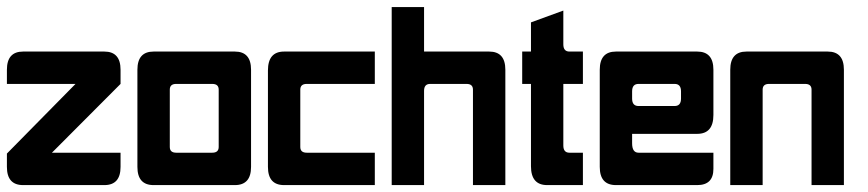

<svg xmlns="http://www.w3.org/2000/svg" viewBox="-20 -536 2513 556"><path d="M0 -91.3 198.7 -293H0V-334Q0 -386.7 46.9 -386.7H282.2Q329.1 -386.7 329.1 -334V-293L130.4 -93.8H329.1V-52.7Q329.1 0 282.2 0H46.9Q0 0 0 -52.7Z M594.7 -293H490.2Q471.7 -293 471.7 -276.4V-110.4Q471.7 -93.8 490.2 -93.8H594.7Q613.3 -93.8 613.3 -110.4V-276.4Q613.3 -293 594.7 -293ZM660.2 0H424.8Q377.9 0 377.9 -52.7V-334Q377.9 -386.7 424.8 -386.7H660.2Q707 -386.7 707 -334V-52.7Q707 0 660.2 0Z M1065.4 -293H868.2Q849.6 -293 849.6 -276.4V-110.4Q849.6 -93.8 868.2 -93.8H1065.4V0H802.7Q755.9 0 755.9 -52.7V-332Q755.9 -386.7 802.7 -386.7H1065.4Z M1349.6 0V-276.4Q1349.6 -293 1331.1 -293H1225.6Q1208 -293 1208 -272.9V0H1114.3V-515.6H1208V-386.7H1396.5Q1443.4 -386.7 1443.4 -334V0Z M1517.6 -293H1492.2V-386.7H1517.6V-471.2L1611.3 -505.4V-407.7Q1611.3 -386.7 1628.9 -386.7H1668V-293H1611.3V-114.7Q1611.3 -93.8 1628.9 -93.8H1668V0H1564.5Q1517.6 0 1517.6 -54.7Z M1716.8 -334Q1716.8 -386.7 1763.7 -386.7H1999Q2045.9 -386.7 2045.9 -334V-203.1Q2045.9 -148.4 1999 -148.4H1810.5V-121.1Q1810.5 -93.8 1829.1 -93.8H2045.9V-46.9Q2045.9 0 1999 0H1763.7Q1716.8 0 1716.8 -52.7ZM1933.6 -293H1829.1Q1810.5 -293 1810.5 -271.5V-250.5Q1810.5 -229 1829.1 -229H1933.6Q1952.1 -229 1952.1 -250.5V-271.5Q1952.1 -293 1933.6 -293Z M2188.5 0H2094.7V-334Q2094.7 -386.7 2141.6 -386.7H2377Q2423.8 -386.7 2423.8 -334V0H2330.1V-276.4Q2330.1 -293 2311.5 -293H2207Q2188.5 -293 2188.5 -276.4Z"/></svg>

Font: Aswaq
Style: Regular
Weight: 400
Designer: Husham Jawad
Version: Version 1.000;November 3, 2021;FontCreator 14.0.0.2814 32-bi